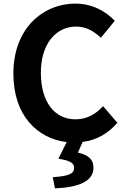

<svg xmlns="http://www.w3.org/2000/svg" viewBox="-20 -774 696 1062"><path d="M139 -100C192 -36 266 2 349 12L303 104C371 114 390 130 390 154C390 187 362 200 272 206L284 268C419 262 497 228 497 153C497 106 467 83 411 70L437 11C514 1 578 -35 629 -95L550 -187C511 -144 462 -114 398 -114C281 -114 206 -211 206 -372C206 -531 289 -627 401 -627C457 -627 500 -601 538 -565L615 -659C567 -709 493 -754 398 -754C305 -754 219 -718 156 -652C93 -586 54 -489 54 -367C54 -253 86 -163 139 -100Z"/></svg>

Font: GenSekiGothic2 TW B
Style: Regular
Weight: 700
Version: Version 2.100;PS 2.1;hotconv 16.6.51;makeotf.lib2.5.65220 DE